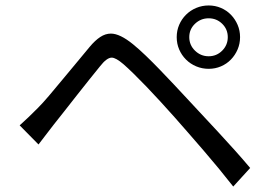

<svg xmlns="http://www.w3.org/2000/svg" viewBox="-20 -710 996 703"><path d="M673 -574Q673 -545 694 -524.5Q715 -504 744 -504Q773 -504 793.5 -524.5Q814 -545 814 -574Q814 -603 793.5 -623Q773 -643 744 -643Q715 -643 694 -623Q673 -603 673 -574ZM627 -574Q627 -598 636 -619Q645 -640 661 -656Q677 -672 698.5 -681Q720 -690 744 -690Q768 -690 789 -681Q810 -672 825.5 -656Q841 -640 850 -619Q859 -598 859 -574Q859 -550 850 -529Q841 -508 825.5 -492Q810 -476 789 -467Q768 -458 744 -458Q720 -458 698.5 -467Q677 -476 661 -492Q645 -508 636 -529Q627 -550 627 -574ZM52 -251Q70 -267 85 -281.5Q100 -296 119 -315Q136 -332 159 -359Q182 -386 207.5 -417Q233 -448 259.5 -479.5Q286 -511 308 -538Q328 -562 347 -574.5Q366 -587 386 -587Q419 -587 467 -548Q489 -530 514 -506Q539 -482 564.5 -455.5Q590 -429 615.5 -402Q641 -375 664 -350Q688 -324 717.5 -292.5Q747 -261 778 -227.5Q809 -194 839.5 -160Q870 -126 896 -95L834 -27Q809 -59 781 -93Q753 -127 724.5 -160Q696 -193 669 -224Q642 -255 619 -281Q594 -309 567.5 -338Q541 -367 516 -393Q491 -419 469 -440.5Q447 -462 432 -475Q404 -499 389 -499Q371 -499 346 -467Q329 -446 306.5 -418Q284 -390 260.5 -360Q237 -330 215 -302Q193 -274 177 -254Q162 -235 147 -215Q132 -195 121 -181Z"/></svg>

Font: Kinto Sans
Style: Regular
Weight: 400
Designer: Authors: Ryoko NISHIZUKA  (kana & ideographs); Paul D. Hunt (Latin, Greek & Cyrillic); Wenlong ZHANG  (bopomofo); Sandol
Foundry: Adobe Systems Incorporated, ookami Inc.
Version: Version 0.001